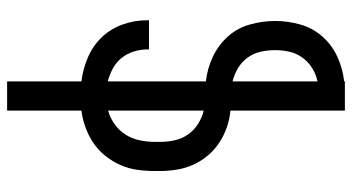

<svg xmlns="http://www.w3.org/2000/svg" viewBox="-245 -530 990 540"><g transform="rotate(90 250.0 -260.0)"><path d="M209 215V6Q175 2 142 -12Q109 -26 85 -51Q61 -76 49 -109.5Q37 -143 37 -178V-184H119V-180Q119 -160 125 -141Q131 -122 143 -107Q155 -92 172.5 -82.5Q190 -73 209 -68V-344Q173 -348 140 -363.5Q107 -379 83 -405.5Q59 -432 49 -467.5Q39 -503 39 -539Q39 -575 49 -610Q59 -645 83 -672Q107 -699 140 -714Q173 -729 209 -733V-735H291V-413Q315 -411 338 -403Q361 -395 381.5 -381.5Q402 -368 417.5 -349.5Q433 -331 443 -309Q453 -287 457 -263Q461 -239 461 -215V-200Q461 -175 457.5 -150.5Q454 -126 444 -103.5Q434 -81 418.5 -61.5Q403 -42 382.5 -28Q362 -14 338.5 -5.5Q315 3 291 6V215ZM209 -419V-658Q189 -654 171.5 -643Q154 -632 142 -615.5Q130 -599 125.5 -579Q121 -559 121 -539Q121 -518 125.5 -498Q130 -478 142 -461.5Q154 -445 171.5 -434.5Q189 -424 209 -419ZM291 -69Q312 -75 329.5 -87.5Q347 -100 358.5 -118Q370 -136 374.5 -157.5Q379 -179 379 -200V-215Q379 -236 374.5 -256.5Q370 -277 358 -294Q346 -311 328.5 -322Q311 -333 291 -338Z"/></g></svg>

Font: Iosevka Medium
Style: Regular
Weight: 500
Monospace: yes
Designer: Belleve Invis
Foundry: Belleve Invis
Version: Version 32.5.0; ttfautohint (v1.8.4)